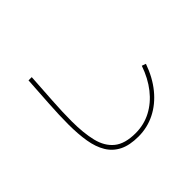

<svg xmlns="http://www.w3.org/2000/svg" viewBox="-173 -1034 1346 1346"><g transform="rotate(-45 500.0 -361.0)"><path d="M510 51Q423 51 367 23Q311 -5 279 -58Q247 -111 234.5 -186.5Q222 -262 222 -356Q222 -447 229 -554.5Q236 -662 243 -773H275Q268 -660 261 -553Q254 -446 254 -356Q254 -239 274.5 -155Q295 -71 351 -25.5Q407 20 512 20Q596 20 667 -17.5Q738 -55 791.5 -123Q845 -191 877 -284L907 -273Q871 -171 811.5 -98.5Q752 -26 675 12.5Q598 51 510 51Z"/></g></svg>

Font: Murecho ExtraLight
Style: Regular
Weight: 200
Designer: Neil Summerour
Foundry: Positype
Version: Version 1.010; ttfautohint (v1.8.3)